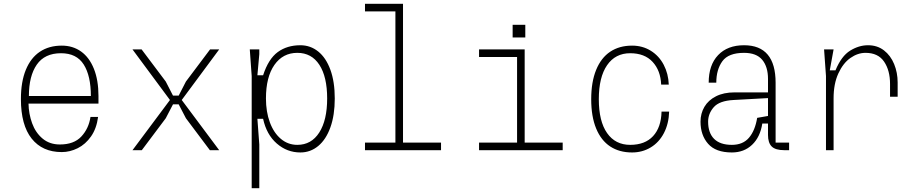

<svg xmlns="http://www.w3.org/2000/svg" viewBox="-20 -790 4840 1010"><path d="M90 -269Q90 -360 116 -423Q142 -486 190 -518Q238 -550 305 -550Q363 -550 406.5 -519Q450 -488 474 -428Q498 -368 498 -285V-245H130Q131 -191 149 -141.5Q167 -92 204 -61Q241 -30 295 -30Q369 -30 408 -72Q447 -114 456 -175H496Q488 -114 459 -72.5Q430 -31 389 -10.5Q348 10 305 10Q203 10 146.5 -61Q90 -132 90 -269ZM301 -510Q215 -510 173.5 -450Q132 -390 132 -285H458Q458 -391 420.5 -450.5Q383 -510 301 -510Z M1084 0 958 -168 920 -241H890L852 -168L726 0H677L874 -264L677 -530H725L852 -361L890 -287H920L958 -361L1085 -530H1133L936 -264L1133 0Z M1304 -390 1294 -530H1344V-505L1334 -394H1364Q1392 -480 1441 -516Q1490 -552 1560 -552Q1613 -552 1654 -519Q1695 -486 1718 -423Q1741 -360 1741 -272Q1741 -184 1718 -120Q1695 -56 1654 -22Q1613 12 1560 12Q1490 12 1436 -35Q1382 -82 1364 -165H1334L1344 -30V200H1304ZM1379 -272Q1379 -202 1399.5 -146.5Q1420 -91 1457.5 -59.5Q1495 -28 1544 -28Q1618 -28 1659.5 -93Q1701 -158 1701 -272Q1701 -386 1660 -449Q1619 -512 1544 -512Q1468 -512 1423.5 -448.5Q1379 -385 1379 -272Z M1900 -730V-770H2100V-40H2300V0H1900V-40H2060V-730Z M2700 -40V-490H2500V-530H2740V-40H2940V0H2500V-40ZM2743.3 -659.6V-593H2676.7V-659.6Z M3305 -550Q3360 -550 3403.5 -523Q3447 -496 3471.5 -449Q3496 -402 3498 -345H3458Q3455 -419 3413 -464.5Q3371 -510 3295 -510Q3217 -510 3173.5 -447Q3130 -384 3130 -268Q3130 -152 3173.5 -90Q3217 -28 3295 -28Q3373 -28 3415.5 -74Q3458 -120 3460 -203H3500Q3498 -139 3472.5 -90Q3447 -41 3403 -14.5Q3359 12 3305 12Q3238 12 3190 -19.5Q3142 -51 3116 -114Q3090 -177 3090 -268Q3090 -359 3116 -422.5Q3142 -486 3190 -518Q3238 -550 3305 -550Z M4131 0H4106Q4059 0 4039.5 -19.5Q4020 -39 4020 -80V-140H3990Q3979 -69 3936.5 -28.5Q3894 12 3830 12Q3745 12 3705 -33.5Q3665 -79 3665 -150Q3665 -193 3685.5 -228Q3706 -263 3746.5 -283.5Q3787 -304 3844 -304H4020V-375Q4020 -439 3989.5 -475.5Q3959 -512 3894 -512Q3812 -512 3780 -468Q3748 -424 3748 -355H3708Q3708 -448 3757.5 -500Q3807 -552 3894 -552Q3977 -552 4018.5 -502.5Q4060 -453 4060 -355V-40H4131ZM3963 -170 4020 -180V-274L3839 -264Q3764 -260 3734.5 -226Q3705 -192 3705 -150Q3705 -91 3736.5 -59.5Q3768 -28 3830 -28Q3888 -28 3920 -65.5Q3952 -103 3963 -170Z M4325 -390 4315 -530H4365L4345 -420H4375Q4406 -495 4452 -523.5Q4498 -552 4546 -552Q4595 -552 4630 -525Q4665 -498 4683.5 -453Q4702 -408 4702 -356V-281H4662V-348Q4662 -420 4630.5 -466Q4599 -512 4533 -512Q4492 -512 4453.5 -485Q4415 -458 4390 -403.5Q4365 -349 4365 -273V0H4325Z"/></svg>

Font: Fliege Mono Thin
Style: Regular
Weight: 100
Version: Version 0.020;Glyphs 3.3 (3306)